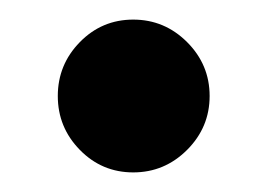

<svg xmlns="http://www.w3.org/2000/svg" viewBox="-20 -157 273 196"><path d="M39 -59Q39 -91 61.5 -114Q84 -137 116 -137Q148 -137 171 -114Q194 -91 194 -59Q194 -27 171 -4Q148 19 116 19Q84 19 61.5 -4Q39 -27 39 -59Z"/></svg>

Font: Cafe24 Danjunghae
Style: Regular
Weight: 400
Designer: Cafe24 thkim, hmlim, mnelim, nhlee, sslee, sskim, smlim, yjkim, sdjeong, hskwak & 4IRTF
Foundry: Cafe24
Version: Version 1.000